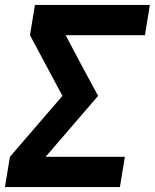

<svg xmlns="http://www.w3.org/2000/svg" viewBox="-20 -755 625 775"><path d="M0 0H464L484 -122H164L376 -368L310 -490L245 -613H565L585 -735H121L101 -613L232 -368L20 -122Z"/></svg>

Font: Iosevka Sparkle Heavy Oblique
Style: Regular
Weight: 900
Italic angle: -9°
Designer: Belleve Invis
Foundry: Belleve Invis
Version: Version 4.5.0; ttfautohint (v1.8.3)